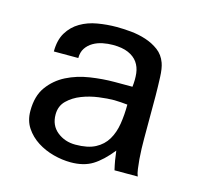

<svg xmlns="http://www.w3.org/2000/svg" viewBox="-75 -524 631 615"><g transform="rotate(15 240.0 -216.5)"><path d="M351.6 0Q347.7 -16.6 345.2 -31.2Q342.8 -45.9 340.8 -62.5Q310.5 -24.4 281.2 -6.3Q252 11.7 209 11.7Q180.7 11.7 151.4 3.9Q122.1 -3.9 97.7 -19.5Q73.2 -35.2 57.6 -58.6Q42 -82 42 -114.3Q42 -164.1 64.5 -194.8Q86.9 -225.6 121.6 -243.2Q156.2 -260.7 198.2 -267.1Q240.2 -273.4 278.3 -273.4H337.9Q340.8 -297.9 338.4 -318.4Q335.9 -338.9 325.2 -354Q314.5 -369.1 294.4 -377.9Q274.4 -386.7 243.2 -386.7Q226.6 -386.7 209.5 -383.3Q192.4 -379.9 178.2 -371.6Q164.1 -363.3 155.3 -350.1Q146.5 -336.9 146.5 -317.4H65.4Q65.4 -355.5 80.6 -380.4Q95.7 -405.3 120.6 -419.9Q145.5 -434.6 176.8 -439.9Q208 -445.3 240.2 -445.3Q261.7 -445.3 287.6 -442.9Q313.5 -440.4 337.4 -432.6Q361.3 -424.8 380.4 -410.6Q399.4 -396.5 408.2 -372.1Q411.1 -364.3 413.1 -352.1Q415 -339.8 415.5 -325.2Q416 -310.5 416.5 -294.4Q417 -278.3 417 -264.6V-122.1Q417 -107.4 417.5 -89.8Q418 -72.3 419.4 -55.2Q420.9 -38.1 422.9 -23.4Q424.8 -8.8 428.7 0ZM336.9 -213.9Q329.1 -214.8 315.4 -215.8Q301.8 -216.8 293 -216.8Q271.5 -216.8 242.2 -212.9Q212.9 -209 186.5 -198.7Q160.2 -188.5 141.6 -170.4Q123 -152.3 123 -124Q123 -87.9 148.4 -67.4Q173.8 -46.9 209 -46.9Q250 -46.9 274.9 -60.1Q299.8 -73.2 313.5 -96.2Q327.1 -119.1 332 -149.4Q336.9 -179.7 336.9 -213.9Z"/></g></svg>

Font: Myanmar PaOh One
Style: Regular
Weight: 400
Designer: Debbi Hosken
Foundry: SIL
Version: Version 2.8